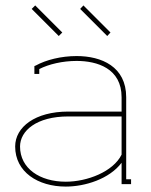

<svg xmlns="http://www.w3.org/2000/svg" viewBox="-20 -680 557 709"><path d="M429 -109C398 -46 302 -9 223 -9C127 -9 54 -58 54 -139C54 -197 115 -250 232 -250H429ZM107 -430V-407H125V-425C160 -443 211 -455 263 -455C338 -455 429 -428 429 -321V-268H232C110 -268 36 -211 36 -139C36 -45 120 9 223 9C294 9 384 -19 429 -79V0H464V-18H446V-321C446 -434 355 -473 263 -473C206 -473 150 -459 112 -438L107 -436ZM376 -547 388 -560 288 -660 276 -647ZM197 -547 210 -560 110 -660 97 -647Z"/></svg>

Font: Rawengulk
Style: Light
Weight: 300
Version: Version 0.9